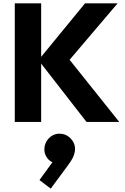

<svg xmlns="http://www.w3.org/2000/svg" viewBox="-20 -726 745 1143"><path d="M495 0 209 -368 486 -706H680L368 -339V-403L690 0ZM68 0V-706H225V0ZM282 397 215 346 305 222 352 217Q343 230 331.5 238Q320 246 307 244Q279 240 259.5 212.5Q240 185 245 149Q251 111 281 88Q311 65 350 71Q386 77 409 108Q432 139 425 178Q423 193 413.5 213Q404 233 381 263Z"/></svg>

Font: Outfit
Style: Bold
Weight: 700
Designer: Rodrigo Fuenzalida
Foundry: fragTYPE
Version: Version 1.100;gftools[0.9.27]